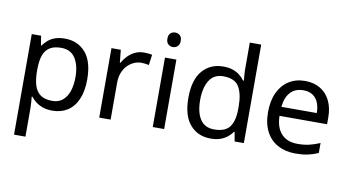

<svg xmlns="http://www.w3.org/2000/svg" viewBox="-91 -990 2648 1459"><g transform="rotate(10 1232.5 -260.0)"><path d="M340 -546Q439 -546 499.5 -477Q560 -408 560 -269Q560 -178 532.5 -115.5Q505 -53 455.5 -21.5Q406 10 339 10Q298 10 266 -1Q234 -12 211.5 -29.5Q189 -47 173 -68H167Q169 -51 171 -25Q173 1 173 20V240H85V-536H157L169 -463H173Q189 -486 211.5 -505Q234 -524 265.5 -535Q297 -546 340 -546ZM324 -472Q270 -472 237 -451.5Q204 -431 189 -390Q174 -349 173 -286V-269Q173 -203 187 -157Q201 -111 234.5 -87Q268 -63 326 -63Q375 -63 406.5 -90Q438 -117 453.5 -163.5Q469 -210 469 -270Q469 -362 433.5 -417Q398 -472 324 -472Z M950 -546Q965 -546 982.5 -544.5Q1000 -543 1013 -540L1002 -459Q989 -462 973.5 -464Q958 -466 944 -466Q913 -466 885 -453Q857 -440 835 -416.5Q813 -393 800.5 -360Q788 -327 788 -286V0H700V-536H772L782 -438H786Q803 -468 827 -492.5Q851 -517 882 -531.5Q913 -546 950 -546Z M1201 -536V0H1113V-536ZM1158 -737Q1178 -737 1193.5 -723.5Q1209 -710 1209 -681Q1209 -653 1193.5 -639Q1178 -625 1158 -625Q1136 -625 1121 -639Q1106 -653 1106 -681Q1106 -710 1121 -723.5Q1136 -737 1158 -737Z M1561 10Q1461 10 1401 -59.5Q1341 -129 1341 -267Q1341 -405 1401.5 -475.5Q1462 -546 1562 -546Q1604 -546 1635 -535.5Q1666 -525 1689 -507Q1712 -489 1728 -467H1734Q1733 -480 1730.5 -505.5Q1728 -531 1728 -546V-760H1816V0H1745L1732 -72H1728Q1712 -49 1689 -30.5Q1666 -12 1634.5 -1Q1603 10 1561 10ZM1575 -63Q1660 -63 1694.5 -109.5Q1729 -156 1729 -250V-266Q1729 -366 1696 -419.5Q1663 -473 1574 -473Q1503 -473 1467.5 -416.5Q1432 -360 1432 -265Q1432 -169 1467.5 -116Q1503 -63 1575 -63Z M2193 -546Q2262 -546 2311.5 -516Q2361 -486 2387.5 -431.5Q2414 -377 2414 -304V-251H2047Q2049 -160 2093.5 -112.5Q2138 -65 2218 -65Q2269 -65 2308.5 -74.5Q2348 -84 2390 -102V-25Q2349 -7 2309 1.5Q2269 10 2214 10Q2138 10 2079.5 -21Q2021 -52 1988.5 -113.5Q1956 -175 1956 -264Q1956 -352 1985.5 -415Q2015 -478 2068.5 -512Q2122 -546 2193 -546ZM2192 -474Q2129 -474 2092.5 -433.5Q2056 -393 2049 -321H2322Q2322 -367 2308 -401Q2294 -435 2265.5 -454.5Q2237 -474 2192 -474Z"/></g></svg>

Font: utamil05
Style: Book
Weight: 400
Designer: Jelle Bosma - Monotype Design Team
Foundry: Monotype Imaging Inc.
Version: Version 2.003